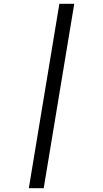

<svg xmlns="http://www.w3.org/2000/svg" viewBox="-20 -843 540 1006"><path d="M131 143 291 -823H369L209 143Z"/></svg>

Font: Iosevka
Style: Italic
Weight: 400
Italic angle: -9°
Monospace: yes
Designer: Belleve Invis
Foundry: Belleve Invis
Version: Version 32.5.0; ttfautohint (v1.8.4)